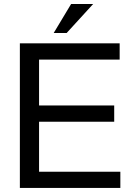

<svg xmlns="http://www.w3.org/2000/svg" viewBox="-20 -928 651 948"><path d="M570.8 -713.9V-633.8H172.9V-407.2H543.9V-327.1H172.9V-80.1H574.2V0H78.1V-713.9ZM439.9 -908.2 309.1 -765.1H245.1L331.1 -908.2Z"/></svg>

Font: XB Khoramshahr
Style: Regular
Weight: 400
Designer: Behnam
Foundry: Irmug
Version: Version 8.005 2009